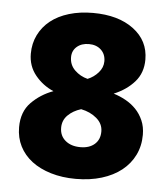

<svg xmlns="http://www.w3.org/2000/svg" viewBox="-44 -568 539 618"><g transform="rotate(5 225.5 -259.5)"><path d="M232 -528Q314 -528 363.5 -491Q413 -454 413 -393Q413 -350 387.5 -321Q362 -292 321 -275Q341 -269 360 -258.5Q379 -248 393.5 -233Q408 -218 417 -197.5Q426 -177 426 -151Q426 -115 411.5 -85.5Q397 -56 370.5 -35Q344 -14 306.5 -2.5Q269 9 223 9Q179 9 142.5 -2Q106 -13 80.5 -32.5Q55 -52 41 -79.5Q27 -107 27 -141Q27 -191 56.5 -221Q86 -251 127 -266Q92 -281 68 -310.5Q44 -340 44 -380Q44 -413 57.5 -440.5Q71 -468 95.5 -487.5Q120 -507 155 -517.5Q190 -528 232 -528ZM228 -427Q204 -427 189 -414Q174 -401 174 -380Q174 -355 191.5 -338Q209 -321 233 -315Q253 -323 267.5 -339.5Q282 -356 282 -376Q282 -399 267 -413Q252 -427 228 -427ZM221 -216Q195 -208 178.5 -191.5Q162 -175 162 -151Q162 -125 180.5 -109.5Q199 -94 229 -94Q258 -94 275 -109Q292 -124 292 -150Q292 -175 271.5 -192.5Q251 -210 221 -216Z"/></g></svg>

Font: Mukta Malar ExtraBold
Style: Regular
Weight: 800
Designer: Aadarsh Rajan, Girish Dalvi, Yashodeep Gholap
Foundry: Ek Type
Version: Version 2.538;PS 1.000;hotconv 16.6.51;makeotf.lib2.5.65220;